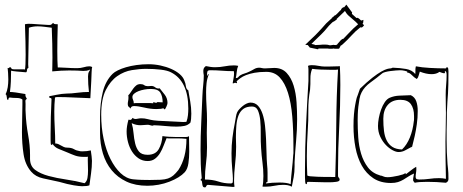

<svg xmlns="http://www.w3.org/2000/svg" viewBox="-20 -791 2004 831"><path d="M271 -152Q262 -152 256 -155Q250 -158 244.5 -161Q239 -164 233 -167Q227 -170 219 -170Q219 -202 217 -237.5Q215 -273 215 -308Q215 -339 218 -369Q222 -371 230 -371Q260 -371 299 -369Q338 -367 371 -366Q374 -414 375 -440Q376 -466 376.5 -478.5Q377 -491 377.5 -494Q378 -497 379 -500Q375 -504 367 -504Q356 -504 342.5 -500Q329 -496 314 -496Q291 -496 270.5 -497.5Q250 -499 238 -499H230Q229 -512 228.5 -530Q228 -548 228 -571Q228 -594 228.5 -622.5Q229 -651 230 -686Q225 -686 219 -686.5Q213 -687 210 -692Q203 -685 201 -684Q199 -683 190 -683Q166 -684 142.5 -686Q119 -688 104 -688Q96 -688 88 -686Q91 -603 91 -554Q91 -505 88 -490Q87 -491 78 -491H41Q30 -491 29 -495.5Q28 -500 24 -500Q21 -500 19.5 -498Q18 -496 16 -496Q15 -496 15 -496.5Q15 -497 13 -497Q14 -488 15 -475Q16 -462 16 -447Q16 -430 13.5 -413.5Q11 -397 4 -383Q7 -382 8 -378Q9 -374 9.5 -370Q10 -366 10.5 -362.5Q11 -359 14 -359Q17 -359 17 -363.5Q17 -368 22 -369Q35 -367 52 -367Q69 -367 77 -360V-339Q77 -311 76 -281Q75 -251 75 -220Q75 -169 82 -123.5Q89 -78 115 -48Q134 -26 166.5 -19Q199 -12 236 -4Q274 7 299 11Q324 15 335 15Q358 15 367 11Q370 -12 374 -40Q378 -68 378 -95Q378 -103 376.5 -114.5Q375 -126 373 -140Q356 -136 338 -136Q326 -136 325 -137Q311 -139 300 -145.5Q289 -152 271 -152ZM110 -104V-120Q110 -162 101.5 -208.5Q93 -255 91 -303Q90 -316 90.5 -328Q91 -340 90 -354Q90 -359 92.5 -360Q95 -361 96 -365Q90 -372 90 -380V-384Q40 -393 23 -393Q26 -415 27 -438Q28 -461 28 -485Q36 -483 52 -481.5Q68 -480 93 -478Q97 -481 97 -488Q97 -495 103 -497Q103 -501 102.5 -504.5Q102 -508 102 -512Q102 -540 105 -671Q123 -677 143 -677Q157 -677 172.5 -675Q188 -673 204 -671Q207 -597 207 -542Q207 -520 206.5 -505Q206 -490 206 -482Q226 -484 244 -485Q262 -486 279 -486Q297 -486 312.5 -485.5Q328 -485 340 -484Q348 -484 355 -485Q362 -486 370 -490Q370 -488 365.5 -481Q361 -474 361 -460Q361 -442 362 -426Q363 -410 365 -393Q341 -393 314.5 -389.5Q288 -386 268 -386Q260 -386 247.5 -384.5Q235 -383 223.5 -380.5Q212 -378 203.5 -376.5Q195 -375 194 -375L193 -372Q193 -367 197.5 -367Q202 -367 203 -362Q201 -324 200 -286Q199 -248 199 -211Q199 -194 199 -184.5Q199 -175 199.5 -170.5Q200 -166 200.5 -165Q201 -164 203 -164Q207 -164 207 -167V-169Q217 -153 234 -146.5Q251 -140 272 -131Q290 -123 305.5 -117.5Q321 -112 343 -112H352Q360 -112 361 -113Q360 -112 360 -104V-96Q360 -85 360.5 -74Q361 -63 361 -52Q361 -35 358.5 -20.5Q356 -6 346 2Q308 -8 266.5 -14Q225 -20 190 -29.5Q155 -39 132.5 -55.5Q110 -72 110 -104ZM299 -1Q298 0 294 0Q294 -1 299 -1Z M744 -243Q763 -243 778 -246Q793 -249 804 -260Q808 -273 808 -299Q808 -325 803.5 -351Q799 -377 795 -400Q786 -405 784.5 -418Q783 -431 778 -442Q773 -457 758 -470Q743 -483 721.5 -492.5Q700 -502 674.5 -507.5Q649 -513 623 -513Q596 -513 571 -509.5Q546 -506 525.5 -500Q505 -494 490 -486.5Q475 -479 468 -472Q437 -442 425 -393Q413 -344 413 -286V-215Q413 -168 425.5 -126.5Q438 -85 463.5 -54Q489 -23 527.5 -5Q566 13 618 13Q642 13 666.5 8.5Q691 4 713 -4.5Q735 -13 752 -23.5Q769 -34 780 -46Q792 -60 795.5 -84.5Q799 -109 799 -135Q799 -152 798.5 -169.5Q798 -187 798 -202Q794 -198 785 -198Q780 -198 768.5 -198Q757 -198 742.5 -198Q728 -198 712 -199Q696 -200 683 -202Q681 -170 667 -145.5Q653 -121 619 -121Q593 -121 581.5 -135Q570 -149 565 -170Q560 -191 558 -214.5Q556 -238 550 -258Q560 -253 569.5 -251Q579 -249 588 -249Q596 -249 604 -250Q612 -251 619 -251Q624 -251 630 -249Q636 -247 641 -247L646 -249Q672 -248 697 -245.5Q722 -243 744 -243ZM544 -272Q542 -272 540 -272.5Q538 -273 536 -273Q528 -244 528 -222Q528 -199 534 -176Q540 -153 551.5 -135Q563 -117 580 -105.5Q597 -94 619 -94Q638 -94 651 -104Q664 -114 673 -129Q682 -144 688.5 -161.5Q695 -179 701 -193Q706 -192 709.5 -192Q713 -192 717 -192H753Q761 -192 769 -191.5Q777 -191 787 -190Q787 -108 752 -55Q740 -40 730 -31.5Q720 -23 707 -18.5Q694 -14 675.5 -13Q657 -12 628 -12Q611 -12 593.5 -12.5Q576 -13 556 -15Q527 -18 502 -41.5Q477 -65 458 -103Q439 -141 428.5 -190Q418 -239 418 -294Q418 -362 438 -401.5Q458 -441 487.5 -461.5Q517 -482 550.5 -487.5Q584 -493 612 -493Q647 -493 676 -489.5Q705 -486 720 -478Q795 -440 795 -321Q795 -307 793.5 -292.5Q792 -278 787 -264Q784 -263 772 -263Q723 -266 691.5 -267Q660 -268 646 -270Q632 -272 619 -275.5Q606 -279 592 -279Q584 -279 577.5 -277.5Q571 -276 565 -276Q559 -276 554 -281Q549 -272 544 -272ZM693 -318Q695 -318 700 -329Q705 -340 705 -345Q705 -365 693.5 -380.5Q682 -396 671 -409Q670 -408 666 -408Q658 -408 651 -413.5Q644 -419 635 -419Q631 -419 627.5 -418.5Q624 -418 620 -418Q610 -418 604 -422.5Q598 -427 588 -427Q577 -427 570 -421.5Q563 -416 557 -408L546 -392Q541 -384 535 -378Q536 -377 536 -368Q536 -361 534.5 -354Q533 -347 533 -340Q533 -332 537.5 -328.5Q542 -325 545 -321Q547 -332 560 -332Q577 -332 604.5 -325.5Q632 -319 656 -319Q680 -319 687 -323Q689 -321 689.5 -319.5Q690 -318 693 -318ZM553 -371Q553 -379 560.5 -385.5Q568 -392 579.5 -396.5Q591 -401 605 -403.5Q619 -406 633 -406Q664 -406 674 -390Q684 -374 684 -348Q679 -348 673.5 -348.5Q668 -349 664 -349Q657 -349 657 -345Q656 -346 643 -349V-347Q643 -346 644 -346Q644 -345 643 -344Q635 -345 618.5 -345Q602 -345 581 -345Q561 -345 559 -344Q559 -352 556 -358.5Q553 -365 553 -371Z M995 17Q994 11 993.5 4.5Q993 -2 993 -9Q993 -42 997.5 -80Q1002 -118 1002 -156Q1002 -166 1001.5 -176Q1001 -186 1001 -197Q1001 -224 1003 -248Q1005 -272 1012 -290.5Q1019 -309 1033 -319.5Q1047 -330 1071 -330Q1089 -330 1096.5 -312.5Q1104 -295 1106.5 -269Q1109 -243 1108.5 -211Q1108 -179 1110 -151Q1112 -118 1116 -88Q1120 -58 1120 -29Q1120 1 1116 16Q1117 17 1122 17H1129Q1149 17 1168 13Q1187 9 1206 9Q1215 9 1224.5 10.5Q1234 12 1243 17Q1247 -2 1251 -24Q1255 -46 1255 -71V-89Q1257 -131 1261.5 -180.5Q1266 -230 1266 -275Q1266 -309 1263.5 -348Q1261 -387 1251 -420Q1241 -453 1221 -475Q1201 -497 1167 -497Q1157 -497 1147 -496Q1137 -495 1127 -495Q1119 -495 1113 -496.5Q1107 -498 1102 -498Q1090 -498 1080 -492Q1070 -486 1059 -481Q1049 -476 1038.5 -473Q1028 -470 1020 -465Q1015 -462 1011.5 -457.5Q1008 -453 1001 -453V-456Q1003 -463 1004.5 -479Q1006 -495 1011 -506Q1006 -507 1001.5 -507.5Q997 -508 992 -508Q973 -508 952.5 -504Q932 -500 911 -500Q900 -500 890.5 -501.5Q881 -503 871 -505Q864 -500 862 -495Q860 -490 860 -484Q860 -480 860.5 -475Q861 -470 862 -465Q862 -445 859.5 -422.5Q857 -400 856 -376Q854 -319 851 -260.5Q848 -202 848 -142Q848 -111 849 -81Q850 -51 853 -22Q853 -17 850.5 -16Q848 -15 848 -11Q853 -10 854 -5Q855 0 855.5 5.5Q856 11 858 15.5Q860 20 867 20Q871 20 872.5 15Q874 10 879 9L988 18Q994 18 995 17ZM1238 6Q1221 -1 1190 -1Q1174 -1 1159 0Q1144 1 1131 3Q1131 -2 1134.5 -2Q1138 -2 1138 -6V-43Q1138 -52 1137.5 -60.5Q1137 -69 1136 -78Q1134 -101 1133.5 -130Q1133 -159 1131.5 -189Q1130 -219 1127 -247Q1124 -275 1116.5 -297.5Q1109 -320 1096.5 -333.5Q1084 -347 1064 -347Q1057 -347 1048 -343Q1039 -339 1031 -332.5Q1023 -326 1016 -318.5Q1009 -311 1006 -304Q1003 -297 1001 -285Q999 -273 997 -262Q990 -227 986 -194.5Q982 -162 982 -127Q982 -93 985 -61Q988 -29 988 -18Q988 -10 987.5 -3.5Q987 3 978 3Q950 3 924.5 -5.5Q899 -14 867 -14Q867 -49 871.5 -82.5Q876 -116 876 -153Q876 -168 875.5 -183.5Q875 -199 875 -216Q875 -230 875.5 -243Q876 -256 876 -269Q876 -300 874 -330.5Q872 -361 872 -392Q872 -412 874 -431Q876 -450 884 -470Q879 -470 879.5 -467Q880 -464 878 -462Q877 -464 877 -466Q877 -467 876 -468Q876 -474 877.5 -480.5Q879 -487 889 -487Q915 -487 940 -485Q965 -483 992 -483Q992 -481 992.5 -478.5Q993 -476 993 -474Q993 -463 990.5 -450.5Q988 -438 987 -431Q988 -430 989 -430Q991 -430 993.5 -431.5Q996 -433 999 -433Q999 -432 1000 -432Q1001 -432 1002 -431.5Q1003 -431 1005 -431Q1005 -432 1006 -433Q1006 -435 1005 -436Q1004 -437 1004 -439Q1010 -445 1020 -452.5Q1030 -460 1045 -466Q1060 -472 1081.5 -476Q1103 -480 1133 -480Q1168 -480 1190.5 -456Q1213 -432 1226.5 -389Q1240 -346 1245 -286.5Q1250 -227 1250 -155V-137Q1250 -132 1250 -128Q1250 -124 1249 -119Q1247 -88 1243.5 -57Q1240 -26 1238 6Z M1479 -771 1470 -760Q1465 -760 1462 -757L1456 -751L1457 -749L1451 -744Q1446 -739 1440.5 -733Q1435 -727 1433 -726L1429 -724Q1425 -723 1425 -720L1421 -718Q1420 -718 1420 -716L1416 -714L1417 -713L1392 -690Q1379 -675 1371.5 -667Q1364 -659 1358 -652.5Q1352 -646 1345 -639Q1338 -632 1326 -621L1301 -597L1312 -596L1321 -585L1345 -580Q1347 -579 1350 -579Q1351 -579 1352 -578H1358L1357 -579L1359 -581H1399Q1401 -580 1409 -580H1414Q1421 -580 1423 -581Q1427 -581 1428 -580H1445Q1449 -580 1451.5 -587.5Q1454 -595 1458 -595L1464 -600Q1484 -618 1501.5 -637.5Q1519 -657 1540 -673Q1541 -672 1545 -672Q1547 -672 1551 -676L1556 -682L1549 -688Q1552 -691 1552 -694L1553 -705L1543 -702Q1535 -710 1531.5 -712Q1528 -714 1526 -714L1523 -713L1503 -731L1504 -737ZM1341 -598 1328 -601 1337 -610Q1348 -621 1355.5 -628Q1363 -635 1369.5 -641.5Q1376 -648 1384 -656.5Q1392 -665 1404 -680L1414 -690Q1421 -697 1424 -698V-697L1438 -707L1437 -709L1461 -732Q1467 -737 1472 -743L1475 -741Q1480 -730 1493.5 -719Q1507 -708 1519 -697L1530 -686Q1519 -677 1508.5 -667Q1498 -657 1489 -647L1466 -623Q1461 -623 1455 -617L1441 -601Q1440 -600 1440 -599L1435 -596Q1425 -596 1424 -597L1410 -595Q1405 -595 1401.5 -596.5Q1398 -598 1385 -598Q1381 -598 1376.5 -598Q1372 -598 1366 -597L1345 -596Q1343 -596 1341 -598ZM1442 -504Q1417 -503 1403 -503Q1389 -503 1385 -503Q1374 -503 1358.5 -506Q1343 -509 1329 -509Q1319 -509 1313 -506Q1315 -498 1315 -490V-441Q1309 -344 1304.5 -247Q1300 -150 1300 -59V-23Q1300 -12 1301 -3Q1302 6 1305 6Q1309 6 1308.5 1.5Q1308 -3 1313 -4Q1330 -4 1350 -3Q1370 -2 1391 -2H1406Q1420 -2 1435 -4Q1450 -6 1450 -13Q1450 -18 1447.5 -20.5Q1445 -23 1443 -28V-61Q1443 -146 1448 -239Q1453 -332 1453 -423Q1453 -444 1452.5 -464.5Q1452 -485 1451 -505Q1450 -504 1442 -504ZM1310 -31Q1309 -52 1308.5 -73Q1308 -94 1308 -115Q1308 -142 1309 -170Q1310 -198 1312 -227Q1315 -269 1314.5 -313.5Q1314 -358 1322 -403Q1324 -427 1323.5 -450.5Q1323 -474 1331 -493Q1346 -491 1365.5 -490Q1385 -489 1407 -489H1425Q1430 -489 1434 -489Q1438 -489 1443 -490Q1436 -372 1435.5 -257.5Q1435 -143 1431 -25H1423Q1376 -25 1354 -26Q1332 -27 1323 -28Q1314 -29 1313.5 -30Q1313 -31 1310 -31Z M1913 -185V-230Q1913 -239 1913.5 -252.5Q1914 -266 1914 -284V-304Q1915 -334 1916.5 -352Q1918 -370 1919 -387Q1920 -404 1920.5 -425.5Q1921 -447 1921 -483Q1921 -487 1920 -493.5Q1919 -500 1914 -500Q1912 -500 1911.5 -497.5Q1911 -495 1909 -495Q1877 -495 1841 -497Q1805 -499 1780 -504Q1778 -496 1778 -491V-480Q1778 -472 1777 -471Q1763 -488 1737.5 -492.5Q1712 -497 1681 -498Q1678 -498 1675.5 -496.5Q1673 -495 1670 -495Q1665 -495 1655.5 -492.5Q1646 -490 1630 -481Q1614 -472 1591.5 -454.5Q1569 -437 1538 -407Q1532 -390 1528.5 -380Q1525 -370 1524 -368Q1520 -353 1517 -335Q1514 -319 1512 -296.5Q1510 -274 1510 -245Q1510 -197 1518.5 -152.5Q1527 -108 1546 -74Q1565 -40 1596 -19.5Q1627 1 1672 1Q1690 1 1702.5 -3Q1715 -7 1726 -13.5Q1737 -20 1747.5 -27Q1758 -34 1772 -40Q1771 -32 1769.5 -26Q1768 -20 1768 -12Q1768 -8 1770.5 -5.5Q1773 -3 1775 0Q1792 -4 1829 -4Q1849 -4 1869.5 -3Q1890 -2 1910 0Q1921 -5 1921 -16Q1921 -45 1919 -61.5Q1917 -78 1917 -80V-81V-80Q1915 -105 1914 -131.5Q1913 -158 1913 -185ZM1910 -302Q1910 -280 1909.5 -264Q1909 -248 1909 -234.5Q1909 -221 1908.5 -208Q1908 -195 1908 -178Q1908 -138 1908.5 -98.5Q1909 -59 1910 -17Q1895 -20 1880 -20Q1859 -20 1838.5 -17Q1818 -14 1795 -14Q1788 -14 1783.5 -16Q1779 -18 1779 -26Q1779 -34 1780.5 -42.5Q1782 -51 1782 -59Q1782 -68 1781 -69Q1769 -62 1758.5 -53.5Q1748 -45 1737 -37Q1735 -37 1735.5 -39.5Q1736 -42 1734 -42Q1732 -39 1723.5 -36Q1715 -33 1703.5 -30.5Q1692 -28 1679.5 -26Q1667 -24 1657 -24Q1646 -24 1639 -27.5Q1632 -31 1627 -31Q1592 -41 1572.5 -66.5Q1553 -92 1543 -125.5Q1533 -159 1530.5 -197Q1528 -235 1528 -270Q1528 -280 1528.5 -296Q1529 -312 1531 -329.5Q1533 -347 1536 -363.5Q1539 -380 1545 -391Q1557 -415 1584 -434.5Q1611 -454 1635 -474Q1639 -477 1648.5 -479.5Q1658 -482 1670 -483.5Q1682 -485 1693.5 -486Q1705 -487 1713 -487Q1721 -487 1732 -484.5Q1743 -482 1743 -480L1742 -477Q1752 -477 1762.5 -466Q1773 -455 1784 -449Q1790 -455 1792 -464Q1794 -473 1797 -481Q1825 -470 1848 -470Q1869 -470 1882 -480Q1887 -478 1892.5 -476Q1898 -474 1903 -474Q1907 -474 1905.5 -478.5Q1904 -483 1908 -483Q1913 -481 1913 -466Q1913 -445 1911 -423.5Q1909 -402 1909 -380Q1909 -357 1909.5 -337.5Q1910 -318 1910 -302ZM1667 -368Q1655 -363 1645.5 -349Q1636 -335 1629.5 -317Q1623 -299 1619.5 -280Q1616 -261 1616 -246Q1616 -220 1626 -199Q1636 -178 1650 -163.5Q1664 -149 1679 -141Q1694 -133 1705 -133Q1721 -133 1735 -141Q1749 -149 1763 -156V-149H1762Q1762 -151 1766 -165.5Q1770 -180 1775 -202.5Q1780 -225 1784 -253Q1788 -281 1788 -311Q1788 -335 1781.5 -353Q1775 -371 1758 -379Q1729 -378 1707.5 -377Q1686 -376 1667 -368ZM1720 -144Q1694 -145 1678.5 -155Q1663 -165 1654 -182.5Q1645 -200 1642 -224Q1639 -248 1639 -277Q1639 -314 1658 -336.5Q1677 -359 1713 -359Q1745 -359 1758.5 -340Q1772 -321 1772 -289V-278Q1772 -269 1771 -266Q1767 -228 1754 -196Q1741 -164 1720 -144Z"/></svg>

Font: Londrina Sketch
Style: Regular
Weight: 400
Designer: Marcelo Magalhaes
Foundry: Marcelo Magalhães
Version: Version 1.002